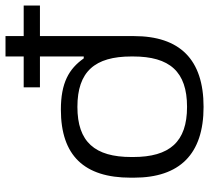

<svg xmlns="http://www.w3.org/2000/svg" viewBox="-51 -699 759 697"><g transform="rotate(-90 328.5 -350.5)"><path d="M32 -256V-244C32 -78 117 9 289 9C462 9 546 -78 546 -244V-585H657V-644H546V-710H472V-644H360V-585H472V-426H465C427 -480 376 -509 279 -509C112 -509 32 -424 32 -256ZM107 -247V-253C107 -386 162 -449 289 -449C417 -449 472 -386 472 -253V-247C472 -114 417 -51 289 -51C162 -51 107 -114 107 -247Z"/></g></svg>

Font: LT Wave Light
Style: Regular
Weight: 300
Designer: Daniel Lyons
Version: Version 2.5 (Glyphs App)